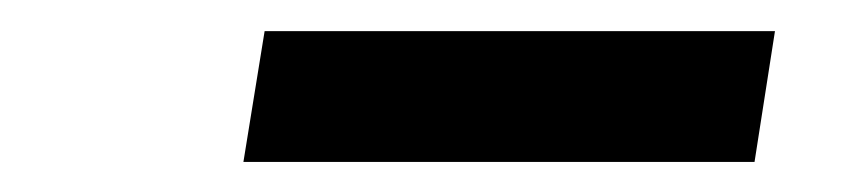

<svg xmlns="http://www.w3.org/2000/svg" viewBox="-20 -732 545 124"><path d="M480.5 -711.9 467.3 -627.4H137.2L150.9 -711.9Z"/></svg>

Font: Roboto Black
Style: Italic
Weight: 900
Italic angle: -12°
Designer: Christian Robertson
Foundry: Google
Version: Version 3.0; 2020